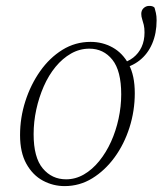

<svg xmlns="http://www.w3.org/2000/svg" viewBox="-20 -618 551 651"><path d="M199 13Q160 13 125.5 -5.5Q91 -24 69.5 -62.5Q48 -101 48 -160Q48 -219 66 -275Q84 -331 116 -376.5Q148 -422 191.5 -449Q235 -476 287 -476Q328 -476 362 -457Q396 -438 416.5 -400Q437 -362 437 -302Q437 -242 419 -185.5Q401 -129 368.5 -84.5Q336 -40 293 -13.5Q250 13 199 13ZM204 -10Q236 -10 264.5 -26.5Q293 -43 316.5 -72Q340 -101 356.5 -137.5Q373 -174 382 -215.5Q391 -257 391 -298Q391 -378 361 -415.5Q331 -453 283 -453Q250 -453 221 -436.5Q192 -420 168.5 -391.5Q145 -363 128.5 -325.5Q112 -288 103 -246.5Q94 -205 94 -163Q94 -84 125 -47Q156 -10 204 -10ZM386 -384V-402Q413 -408 431.5 -422.5Q450 -437 460 -458.5Q470 -480 470 -508Q470 -523 467.5 -533.5Q465 -544 462 -553Q459 -562 459 -571Q459 -583 467 -590.5Q475 -598 486 -598Q491 -598 495.5 -597Q500 -596 504 -592Q506 -585 508.5 -574.5Q511 -564 511 -549Q511 -505 496 -470Q481 -435 453 -413Q425 -391 386 -384Z"/></svg>

Font: Source Serif 4 36pt Light
Style: Italic
Weight: 300
Italic angle: -12°
Designer: Frank Grießhammer
Foundry: Adobe Systems Incorporated
Version: Version 4.004;hotconv 1.0.116;makeotfexe 2.5.65601